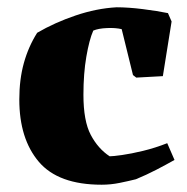

<svg xmlns="http://www.w3.org/2000/svg" viewBox="-20 -496 514 527"><path d="M259 11Q140 11 86.5 -52Q33 -115 33 -223Q33 -278 45.5 -323Q58 -368 82 -406Q130 -434 187.5 -453.5Q245 -473 300 -476Q332 -476 372 -471Q412 -466 441 -460L451 -437L427 -287L354 -283L345 -290L314 -416Q297 -420 274 -419Q250 -418 236 -412Q225 -387 217 -340.5Q209 -294 209 -236Q209 -164 229 -126Q249 -88 281 -67Q290 -67 315 -70.5Q340 -74 373 -82Q406 -90 439 -103L459 -57Q436 -44 409 -30Q382 -16 353 -4Q333 1 308.5 6Q284 11 259 11Z"/></svg>

Font: Labrada ExtraBold
Style: Regular
Weight: 800
Designer: Mercedes Jáuregui
Foundry: Omnibus-Type Team
Version: Version 1.000; ttfautohint (v1.8.4.7-5d5b)